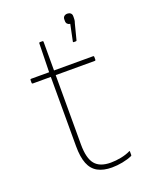

<svg xmlns="http://www.w3.org/2000/svg" viewBox="-135 -766 660 849"><g transform="rotate(-20 195.5 -341.5)"><path d="M243 12Q203 12 176.5 -2.5Q150 -17 137.5 -48.5Q125 -80 125 -131V-457H40Q36 -457 36 -461V-475Q36 -479 40 -479H125L128 -614Q128 -618 132 -618H144Q148 -618 148 -614V-479H332Q336 -479 336 -475V-461Q336 -457 332 -457H148V-131Q148 -66 171 -38Q194 -10 245 -10Q269 -10 294 -15Q319 -20 337 -29Q341 -32 341 -26V-12Q341 -8 339 -7Q319 2 293 7Q267 12 243 12ZM273 -567Q269 -567 270 -571L286 -648Q278 -649 273 -654Q268 -659 268 -668V-676Q268 -685 274 -690Q280 -695 289 -695Q298 -695 304 -690Q310 -685 310 -676V-668Q310 -663 309.5 -657.5Q309 -652 306 -644L287 -570Q286 -567 283 -567Z"/></g></svg>

Font: Sofia Sans Thin
Style: Regular
Weight: 250
Designer: Botio Nikoltchev, Ani Petrova
Foundry: lettersoup
Version: Version 4.101